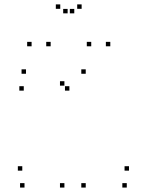

<svg xmlns="http://www.w3.org/2000/svg" viewBox="-20 -836 660 866"><path d="M87.2 -427.2V-447.2H67.2V-427.2ZM293 -427.2V-447.2H273V-427.2ZM270.5 -449.7V-469.7H250.5V-449.7ZM270.5 10V-10H250.5V10ZM366.7 10V-10H346.7V10ZM366.7 -503.3V-523.3H346.7V-503.3ZM97.2 -503.3V-523.3H77.2V-503.3ZM551.8 10V-10H531.8V10ZM561.8 -66.3V-86.3H541.8V-66.3ZM80.5 -66.3V-86.3H60.5V-66.3ZM90.5 10V-10H70.5V10ZM208.5 -627.2V-647.2H188.5V-627.2ZM315 -775.8V-795.8H295V-775.8ZM285 -775.8V-795.8H265V-775.8ZM391.5 -627.2V-647.2H371.5V-627.2ZM477.5 -627.2V-647.2H457.5V-627.2ZM348.2 -796.2V-816.2H328.2V-796.2ZM251.8 -796.2V-816.2H231.8V-796.2ZM122.5 -627.2V-647.2H102.5V-627.2Z"/></svg>

Font: Monaspace Argon Dots Var
Style: Regular
Weight: 400
Designer: Riley Cran and the Lettermatic Team
Version: Version 1.100 (Monaspace Argon Dots)